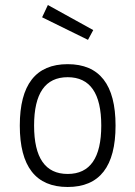

<svg xmlns="http://www.w3.org/2000/svg" viewBox="-20 -737 540 766"><path d="M59 -236Q59 -481 250 -481Q441 -481 441 -236Q441 9 250 9Q59 9 59 -236ZM250 -429Q116 -429 116 -236Q116 -43 250 -43Q384 -43 384 -236Q384 -429 250 -429ZM171 -717 352 -617 331 -578 148 -668Z"/></svg>

Font: TypoPRO Lekton
Style: Regular
Weight: 400
Monospace: yes
Designer: Paolo Mazzetti, Luciano Perondi, Raffaele Flato, Elena Papassissa, Emilio Macchia, Michela Povoleri, Tobias Seemiller, R
Version: Version 34.000